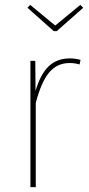

<svg xmlns="http://www.w3.org/2000/svg" viewBox="-20 -769 367 789"><path d="M311 -523 307 -504Q289 -510 266 -510Q214 -510 181.5 -470.5Q149 -431 127 -346V0H105V-519H125L126 -395Q146 -464 180 -496.5Q214 -529 267 -529Q289 -529 311 -523ZM310 -749 322 -737 213 -641H201L93 -737L104 -749L207 -664Z"/></svg>

Font: Fira Sans Condensed Thin
Style: Regular
Weight: 250
Width: 3
Designer: Carrois Corporate & Edenspiekermann AG
Foundry: Carrois Corporate GbR & Edenspiekermann AG
Version: Version 4.203